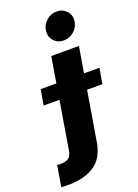

<svg xmlns="http://www.w3.org/2000/svg" viewBox="-288 -854 813 1131"><g transform="rotate(-20 118.0 -289.0)"><path d="M100.5 -545.5H274.1L179.7 20.6Q163.7 121.8 95.5 163.7Q27.3 205.6 -76.3 202.4Q-83.1 202.4 -90.6 202.2Q-98 202.1 -108.3 201L-86.3 69.6Q-80.3 70.3 -75.1 70.5Q-70 70.7 -65 70.7Q-29.1 70.7 -13.3 57.4Q2.5 44 7.5 17ZM-41.5 -286.6 -24.5 -383.5H343.8L326.7 -286.6ZM202.1 -606.2Q165.5 -606.2 141.9 -631.7Q118.3 -657.3 121.8 -693.5Q125.4 -729.8 153.9 -755.5Q182.5 -781.2 219.1 -781.2Q256.4 -781.2 280.4 -755.5Q304.3 -729.8 300.1 -693.5Q295.8 -657.3 267.6 -631.7Q239.3 -606.2 202.1 -606.2Z"/></g></svg>

Font: Inter UI Extra Bold
Style: Italic
Weight: 800
Italic angle: 9.39999°
Designer: Rasmus Andersson
Foundry: rsms
Version: 3.2;8d6f07862